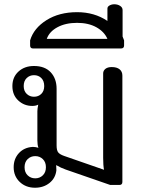

<svg xmlns="http://www.w3.org/2000/svg" viewBox="-20 -866 673 899"><path d="M44 -83Q44 -122 68 -148.5Q92 -175 131 -178H137Q146 -178 160 -174Q155 -187 155 -208V-345Q155 -356 159 -376Q148 -370 131 -370Q93 -370 65.5 -395.5Q38 -421 38 -463Q38 -505 66.5 -531Q95 -557 139 -557Q190 -557 217.5 -527.5Q245 -498 245 -450V-185Q245 -162 252.5 -152.5Q260 -143 280 -136L467 -71Q463 -92 463 -127V-522Q463 -535 473.5 -543.5Q484 -552 503 -552Q527 -552 540 -541.5Q553 -531 553 -512V-14Q553 0 539 0H496L288 -72Q265 -80 243 -93Q244 -85 244 -69Q240 -32 212 -9.5Q184 13 144 13Q101 13 72.5 -14Q44 -41 44 -83ZM187 -463Q187 -487 173.5 -500.5Q160 -514 139 -514Q119 -514 105 -500.5Q91 -487 91 -463Q91 -440 105 -426.5Q119 -413 139 -413Q160 -413 173.5 -426.5Q187 -440 187 -463ZM195 -83Q195 -107 180.5 -121Q166 -135 145 -135Q124 -135 109.5 -121Q95 -107 95 -83Q95 -59 109.5 -45Q124 -31 145 -31Q166 -31 180.5 -45Q195 -59 195 -83Z M561 -677V-653Q561 -639 546 -639H135Q121 -639 121 -653V-677Q138 -734 197.5 -771.5Q257 -809 341 -809Q422 -809 483 -768V-826Q483 -835 493 -840.5Q503 -846 515 -846Q531 -846 542.5 -838.5Q554 -831 554 -819V-695Q557 -689 561 -677ZM483 -684Q468 -718 431 -738.5Q394 -759 341 -759Q287 -759 249 -738.5Q211 -718 199 -684Z"/></svg>

Font: Maitree Medium
Style: Regular
Weight: 500
Designer: CadsonDemak Team
Foundry: CadsonDemak
Version: Version 1.000